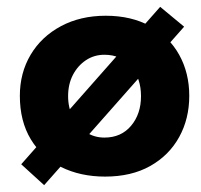

<svg xmlns="http://www.w3.org/2000/svg" viewBox="-20 -504 586 561"><path d="M518 -426 109 37 42 -24 448 -484ZM38 -224Q38 -291 69.5 -344Q101 -397 158 -427.5Q215 -458 289 -458Q364 -458 419 -427.5Q474 -397 503.5 -344Q533 -291 533 -224Q533 -157 503.5 -103.5Q474 -50 419 -19Q364 12 287 12Q215 12 158.5 -16Q102 -44 70 -97Q38 -150 38 -224ZM179 -223Q179 -189 193 -161.5Q207 -134 231 -118Q255 -102 285 -102Q334 -102 363 -136.5Q392 -171 392 -223Q392 -275 363 -309.5Q334 -344 285 -344Q255 -344 231 -328Q207 -312 193 -285Q179 -258 179 -223Z"/></svg>

Font: Reem Kufi Fun
Style: Bold
Weight: 700
Designer: Khaled Hosny
Version: Version 1.005